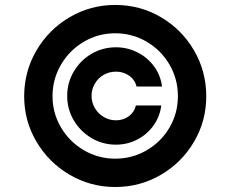

<svg xmlns="http://www.w3.org/2000/svg" viewBox="-20 -738 923 769"><path d="M444.1 -548.6Q490.6 -548.6 531.1 -528Q571.6 -507.3 597.6 -471.4Q623.5 -435.4 628.9 -391.5H526.8Q523.2 -408.7 511.3 -422.3Q499.4 -436 481.7 -443.5Q464 -451 444.1 -451Q417.7 -451 395.3 -438.2Q372.8 -425.3 359.8 -402.8Q346.7 -380.4 346.7 -353.9Q346.7 -327.5 359.9 -305.1Q373.2 -282.7 395.5 -269.4Q417.9 -256.2 444.1 -256.2Q464 -256.2 481 -263.8Q497.9 -271.4 509.2 -284.9Q520.4 -298.4 524.1 -315.6H625.9Q620.5 -271.6 595.2 -235.8Q569.8 -200 530.2 -179.3Q490.6 -158.6 444.1 -158.6Q391.2 -158.6 346.6 -185Q302 -211.5 275.5 -256Q249.1 -300.6 249.1 -353.6Q249.1 -406.6 275.5 -451.5Q302 -496.4 346.6 -522.5Q391.2 -548.6 444.1 -548.6ZM76.8 -353.6Q77.2 -452.7 126.3 -536.4Q175.5 -620.2 259.2 -669.2Q342.8 -718.2 441.5 -718.2Q540.9 -718.2 624.5 -669.2Q708 -620.1 756.9 -536.5Q805.8 -452.8 806.1 -353.6Q806.4 -254.7 757.6 -171Q708.7 -87.3 624.8 -38.1Q540.9 11 441.5 11Q342.8 11 258.9 -38.1Q174.9 -87.3 125.7 -171.1Q76.5 -254.8 76.8 -353.6ZM692.5 -353.5Q692.4 -422 658.6 -479.7Q624.9 -537.3 567.3 -571Q509.7 -604.7 441.5 -604.7Q373.7 -604.7 316.2 -571Q258.7 -537.3 224.6 -479.5Q190.5 -421.6 190.4 -353.5Q190.2 -285.7 224 -228.1Q257.7 -170.6 315.6 -136.5Q373.5 -102.5 441.5 -102.5Q509.8 -102.5 567.8 -136.3Q625.9 -170.2 659.3 -227.8Q692.7 -285.3 692.5 -353.5Z"/></svg>

Font: Pretendard Variable
Style: Regular
Weight: 400
Designer: Base glyphs from Inter by Rasmus Andersson; Hangul glyphs from Noto Sans CJK(Source Han Sans) by Jang Soo-young and Kang
Foundry: Kil Hyung-jin
Version: Version 1.100;FEAKit 1.0